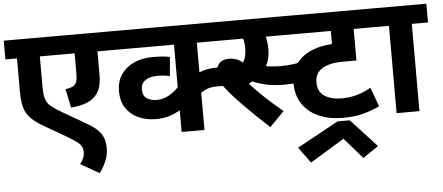

<svg xmlns="http://www.w3.org/2000/svg" viewBox="-55 -750 2588 1122"><g transform="rotate(-5 1239.5 -189.0)"><path d="M622 -512H540V-384Q540 -332 531 -302Q522 -272 499 -249Q477 -227 444 -215Q411 -203 358 -198L335 -308Q375 -314 387 -326Q398 -337 402 -351.5Q406 -366 406 -401V-512H202V-349Q202 -311 205 -286.5Q208 -262 218 -244.5Q228 -227 248 -212Q268 -197 302 -177L442 -96Q503 -61 524 -26.5Q545 8 545 57Q545 97 528 135Q511 173 491 198L381 135Q392 124 400.5 105Q409 86 409 70Q409 49 402 35Q395 21 374.5 5.5Q354 -10 313 -34L192 -104Q153 -126 125.5 -150.5Q98 -175 83 -209Q76 -228 72 -254Q68 -280 68 -322V-512H0V-622H622Z M1279 -512H1123V-338Q1143 -347 1169 -352Q1195 -357 1232 -357H1287V-247H1223Q1187 -247 1165.5 -240Q1144 -233 1123 -218V0H989V-127Q956 -108 922.5 -98Q889 -88 845 -88Q790 -88 744.5 -108.5Q699 -129 672 -169Q645 -209 645 -269Q645 -325 672 -365.5Q699 -406 747 -428.5Q795 -451 858 -451Q886 -451 914.5 -449Q943 -447 959 -442L949 -331Q917 -339 878 -339Q831 -339 805 -320.5Q779 -302 779 -269Q779 -229 804 -214Q829 -199 858 -199Q900 -199 932.5 -218Q965 -237 989 -262V-512H608V-622H1279Z M1597 -333Q1629 -333 1655.5 -335.5Q1682 -338 1710 -345L1720 -232Q1692 -227 1663.5 -225Q1635 -223 1609 -223Q1546 -223 1500.5 -234Q1455 -245 1426 -258Q1416 -253 1405 -247Q1442 -205 1491 -159Q1540 -113 1593 -70L1508 17Q1426 -58 1360.5 -125Q1295 -192 1260 -238Q1238 -268 1231 -289Q1224 -310 1224 -327Q1224 -353 1241.5 -377.5Q1259 -402 1303 -402Q1349 -402 1382 -372Q1393 -391 1397.5 -413Q1402 -435 1402 -458Q1402 -485 1395 -512H1193V-622H1706V-512H1527Q1531 -498 1533.5 -479.5Q1536 -461 1536 -437Q1536 -407 1530 -383Q1524 -359 1513 -340Q1533 -337 1553.5 -335Q1574 -333 1597 -333Z M2184 -512H2043V-327H1975Q1922 -327 1894 -320.5Q1866 -314 1846 -303Q1799 -276 1799 -221Q1799 -164 1838.5 -139Q1878 -114 1937 -114Q1987 -114 2028.5 -126Q2070 -138 2110 -161L2152 -49Q2105 -27 2055 -13.5Q2005 0 1934 0Q1856 0 1795 -26.5Q1734 -53 1699.5 -104Q1665 -155 1665 -227Q1665 -292 1697 -337.5Q1729 -383 1784.5 -407.5Q1840 -432 1909 -435V-512H1629V-622H2184ZM1659 151 1902 18H1974L2125 182L2034 244L1928 122L1727 244Z M2384 -512V0H2250V-512H2170V-622H2479V-512Z"/></g></svg>

Font: Noto Sans Devanagari UI
Style: Bold
Weight: 700
Designer: Jelle Bosma - Monotype Design Team
Foundry: Monotype Imaging Inc.
Version: Version 2.004; ttfautohint (v1.8.4.7-5d5b)